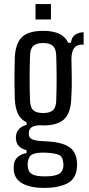

<svg xmlns="http://www.w3.org/2000/svg" viewBox="-20 -759 437 946"><path d="M199 167Q132 167 92.5 146Q53 125 48 83Q47 70 48 58Q49 31 66.5 15.5Q84 0 111 -5V-19Q63 -31 59 -71Q57 -80 59 -90Q61 -110 75 -124.5Q89 -139 111 -143V-156Q82 -170 68.5 -198.5Q55 -227 53 -271Q52 -311 51.5 -341Q51 -371 51.5 -402.5Q52 -434 53 -478Q57 -547 89 -577Q121 -607 193 -607Q290 -607 316 -548H330Q331 -572 348 -586Q365 -600 392 -600V-539H382Q332 -539 332 -467Q333 -418 333.5 -385Q334 -352 333.5 -326.5Q333 -301 331 -271Q328 -202 296 -171.5Q264 -141 193 -141Q189 -141 185 -141Q181 -141 178 -142Q147 -141 134.5 -131Q122 -121 122 -104V-98Q122 -79 141 -71.5Q160 -64 204 -63Q277 -60 315.5 -38Q354 -16 359 37Q360 43 360 50.5Q360 58 359 67Q354 125 309 146Q264 167 199 167ZM193 -202Q225 -202 240.5 -215.5Q256 -229 257 -263Q261 -368 257 -485Q256 -519 240.5 -533Q225 -547 193 -547Q160 -547 144.5 -533Q129 -519 128 -485Q124 -368 128 -263Q129 -229 144.5 -215.5Q160 -202 193 -202ZM201 110Q246 110 267.5 99.5Q289 89 292 62Q294 51 291 39Q288 10 266.5 2.5Q245 -5 201 -7Q158 -8 139 2Q120 12 117 41Q115 52 117 63Q120 90 139 100Q158 110 201 110ZM155 -663V-739H231V-663Z"/></svg>

Font: Big Shoulders Display Medium
Style: Regular
Weight: 500
Designer: Patric King
Foundry: XO Type Co
Version: Version 1.000; ttfautohint (v1.8.2)